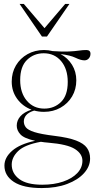

<svg xmlns="http://www.w3.org/2000/svg" viewBox="-20 -690 480 975"><path d="M203.5 -122Q177.5 -122 153.5 -128.5Q125 -119.5 113 -105.2Q101 -91 101 -73.5Q101 -57 111.2 -43.5Q121.5 -30 154.8 -19.2Q188 -8.5 257.5 0Q327 8.5 366.2 23.5Q405.5 38.5 421.5 61Q437.5 83.5 437.5 115Q437.5 155 406.8 189.2Q376 223.5 321 244.2Q266 265 192 265Q98.5 265 50.5 233.8Q2.5 202.5 2.5 151Q2.5 110 41.5 75.8Q80.5 41.5 158.5 25Q103 13 84 -7.2Q65 -27.5 65 -52Q65 -78.5 83.8 -99.8Q102.5 -121 140 -133Q95 -150 67.2 -188Q39.5 -226 39.5 -275.5Q39.5 -321.5 61 -357.8Q82.5 -394 119.8 -415Q157 -436 203.5 -436Q226.5 -436 247.5 -430.5Q297.5 -427 329 -428.5Q360.5 -430 380.8 -433Q401 -436 418 -436Q439.5 -436 439.5 -417Q439.5 -403 430.8 -393.2Q422 -383.5 409 -383.5Q390.5 -383.5 363.8 -396.5Q337 -409.5 287.5 -415.5Q324 -396 345.8 -361Q367.5 -326 367.5 -282Q367.5 -236.5 346 -200.2Q324.5 -164 287.2 -143Q250 -122 203.5 -122ZM205 -138.5Q255.5 -138.5 289.8 -172Q324 -205.5 324 -274Q324 -339.5 290.5 -379.5Q257 -419.5 202 -419.5Q152 -419.5 117.2 -385.8Q82.5 -352 82.5 -283.5Q82.5 -218 116.5 -178.2Q150.5 -138.5 205 -138.5ZM39.5 146Q39.5 190.5 77.8 219.2Q116 248 194.5 248Q254.5 248 300.5 232.2Q346.5 216.5 372.5 189Q398.5 161.5 398.5 126.5Q398.5 91 360.5 66.8Q322.5 42.5 225.5 34.5Q205 33 187.5 30Q105.5 45 72.5 76.8Q39.5 108.5 39.5 146ZM332.5 -670 218.5 -504.5H193L79.5 -670H101L206 -547L311 -670Z"/></svg>

Font: Newsreader 16pt ExtraLight
Style: Regular
Weight: 275
Designer: Hugues Gentile
Foundry: Production Type
Version: Version 1.003; ttfautohint (v1.8.3)